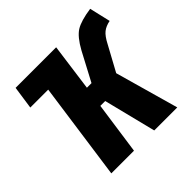

<svg xmlns="http://www.w3.org/2000/svg" viewBox="-180 -876 1041 1041"><g transform="rotate(-45 340.0 -356.0)"><path d="M680.2 -590.8Q647 -584.5 625.7 -567.6Q604.5 -550.8 583 -508.8L504.9 -365.2L607.9 0H431.2L356 -300.8H318.8L275.9 0H102.1L181.2 -563H43.9L63 -694.8H374L336.9 -421.9H372.1L459 -585.9Q496.1 -653.3 533.4 -676.8Q570.8 -700.2 651.9 -711.9Z"/></g></svg>

Font: Fira Sans Compressed ExtraBold
Style: Italic
Weight: 800
Width: 3
Italic angle: -8°
Designer: Carrois Corporate & Edenspiekermann AG
Foundry: Carrois Corporate GbR & Edenspiekermann AG
Version: Version 4.203;PS 004.203;hotconv 1.0.88;makeotf.lib2.5.64775